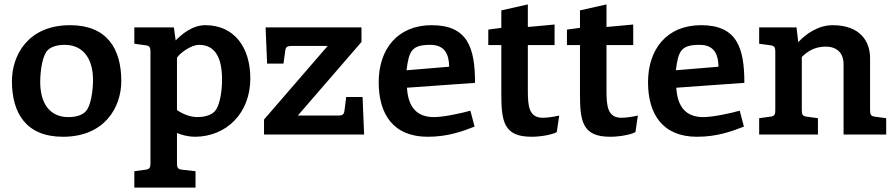

<svg xmlns="http://www.w3.org/2000/svg" viewBox="-20 -609 4053 869"><path d="M529 -242C529 -389 464 -495 297 -495C107 -495 34 -359 34 -242C34 -96 99 10 265 10C456 10 529 -126 529 -242ZM273 -406C355 -406 401 -345 401 -247C401 -197 391 -126 366 -103C351 -88 325 -79 289 -79C207 -79 162 -139 162 -238C162 -288 172 -359 196 -382C211 -397 238 -406 273 -406Z M781 -348C794 -368 844 -406 881 -406C951 -406 985 -352 985 -249C985 -186 972 -126 952 -105C933 -85 899 -79 874 -79C840 -79 805 -94 781 -111ZM767 -485H588V-411L639 -404C657 -402 661 -394 661 -376V131C661 149 657 157 639 159L588 166V240H865V166L803 159C785 157 781 149 781 131V-7C801 2 835 10 861 10C1005 10 1113 -97 1113 -254C1113 -396 1039 -495 910 -495C849 -495 802 -453 775 -426Z M1463 -401 1175 -68V0H1628L1621 -170H1547L1539 -108C1537 -90 1529 -86 1511 -86H1328L1616 -419V-485H1182L1189 -321H1263L1271 -379C1273 -397 1281 -401 1299 -401Z M2130 -234C2130 -394 2096 -495 1934 -495C1778 -495 1694 -385 1694 -237C1694 -91 1761 10 1916 10C2007 10 2074 -15 2128 -36L2109 -108C2074 -98 1990 -79 1944 -79C1866 -79 1827 -125 1822 -212ZM1820 -291C1831 -381 1845 -406 1928 -406C1997 -406 2012 -358 2013 -307Z M2190 -405H2249V-185C2249 -59 2260 10 2386 10C2426 10 2478 1 2500 -11L2511 -86C2481 -79 2453 -76 2437 -76C2374 -76 2369 -128 2369 -200V-405H2490V-498C2454 -495 2410 -490 2369 -487V-589L2249 -562V-483L2190 -475Z M2546 -405H2605V-185C2605 -59 2616 10 2742 10C2782 10 2834 1 2856 -11L2867 -86C2837 -79 2809 -76 2793 -76C2730 -76 2725 -128 2725 -200V-405H2846V-498C2810 -495 2766 -490 2725 -487V-589L2605 -562V-483L2546 -475Z M3349 -234C3349 -394 3315 -495 3153 -495C2997 -495 2913 -385 2913 -237C2913 -91 2980 10 3135 10C3226 10 3293 -15 3347 -36L3328 -108C3293 -98 3209 -79 3163 -79C3085 -79 3046 -125 3041 -212ZM3039 -291C3050 -381 3064 -406 3147 -406C3216 -406 3231 -358 3232 -307Z M3991 0V-74L3940 -81C3922 -83 3918 -91 3918 -109V-346C3918 -420 3875 -495 3748 -495C3685 -495 3627 -456 3593 -418L3585 -485H3416V-411L3467 -404C3485 -402 3489 -394 3489 -376V-109C3489 -91 3485 -83 3467 -81L3416 -74V0H3682V-74L3631 -81C3613 -83 3609 -91 3609 -109V-351C3634 -376 3667 -398 3717 -398C3767 -398 3798 -370 3798 -318V0Z"/></svg>

Font: Enriqueta
Style: Bold
Weight: 700
Designer: Viviana Monsalve, Gustavo Ibarra
Foundry: Viviana Monsalve, Gustavo Ibarra
Version: Version 1.002